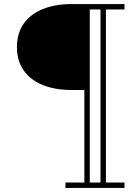

<svg xmlns="http://www.w3.org/2000/svg" viewBox="-20 -770 672 940"><path d="M328 -329.5Q250.5 -329.5 190.5 -353.2Q130.5 -377 96.8 -424Q63 -471 63 -539.5Q63 -608.5 96.8 -655.2Q130.5 -702 190.5 -726Q250.5 -750 328 -750H589.5V-723.5H408V-329.5ZM300.5 150V123.5H589.5V150ZM393 150V-750H419.5V150ZM472 150V-750H498.5V150Z"/></svg>

Font: Bodoni Moda 9pt SemiBold
Style: Regular
Weight: 600
Designer: Owen Earl
Foundry: indestructible type
Version: Version 2.005